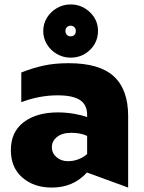

<svg xmlns="http://www.w3.org/2000/svg" viewBox="-20 -834 651 866"><path d="M286 -107Q256 -107 235 -125Q214 -143 214 -170Q214 -198 237.5 -216.5Q261 -235 302 -235Q343 -235 373 -221V-139Q335 -107 286 -107ZM290 -549Q228 -549 178.5 -538.5Q129 -528 76 -507V-373Q157 -404 240 -404Q308 -404 340.5 -383Q373 -362 373 -315V-306Q348 -315 313 -321Q278 -327 241 -327Q145 -327 87 -283Q29 -239 29 -157Q29 -78 81 -33Q133 12 214 12Q311 12 372 -56L558 12V-311Q558 -430 493.5 -489.5Q429 -549 290 -549ZM422 -695Q422 -744 385.5 -779Q349 -814 298 -814Q266 -814 237.5 -798Q209 -782 192 -754.5Q175 -727 175 -694Q175 -661 192 -633.5Q209 -606 237.5 -590Q266 -574 298 -574Q350 -574 386 -609Q422 -644 422 -695ZM322 -694Q322 -683 315.5 -676.5Q309 -670 298 -670Q288 -670 281.5 -677Q275 -684 275 -695Q275 -704 281.5 -711Q288 -718 298 -718Q309 -718 315.5 -711.5Q322 -705 322 -694Z"/></svg>

Font: Geom Black
Style: Bold
Weight: 900
Version: Version 1.102